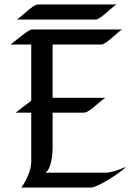

<svg xmlns="http://www.w3.org/2000/svg" viewBox="-20 -834 593 854"><path d="M540 -92C541 -92 482 -66 452 -66H181C208 -79 214 -150 214 -174V-333H355C379 -333 437 -398 451 -399H214V-636H431C454 -636 512 -702 525 -703H122C107 -703 42 -647 27 -636H119V-386C96 -369 73 -351 50 -333H119V-117C119 -58 75 0 75 0H386C413 0 521 -68 540 -92ZM148 -814C125 -814 66 -749 53 -747H406C428 -747 487 -813 500 -814Z"/></svg>

Font: Fondamento
Style: Regular
Weight: 400
Designer: Astigmatic (AOETI)
Foundry: Astigmatic (AOETI)
Version: Version 1.001